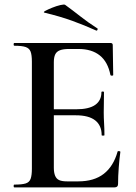

<svg xmlns="http://www.w3.org/2000/svg" viewBox="-20 -811 587 831"><path d="M476 0H42Q39 0 39 -6Q39 -12 42 -12Q75 -12 91 -17Q107 -22 112.5 -37Q118 -52 118 -81V-544Q118 -573 112.5 -587.5Q107 -602 91 -607.5Q75 -613 42 -613Q39 -613 39 -619Q39 -625 42 -625H458Q468 -625 468 -616L470 -486Q470 -484 465 -483.5Q460 -483 458 -486Q447 -543 412 -571Q377 -599 320 -599H279Q254 -599 239.5 -593.5Q225 -588 219 -575.5Q213 -563 213 -542V-85Q213 -64 218.5 -50.5Q224 -37 236 -31.5Q248 -26 270 -26H319Q387 -26 429 -58.5Q471 -91 489 -155Q490 -158 495.5 -157Q501 -156 501 -154Q497 -126 494 -87Q491 -48 491 -15Q491 0 476 0ZM420 -226Q420 -268 392 -290Q364 -312 308 -312H168V-338H309Q365 -338 392 -357Q419 -376 419 -412Q419 -415 424.5 -415Q430 -415 430 -412Q430 -380 429.5 -362Q429 -344 429 -325Q429 -301 430.5 -277.5Q432 -254 432 -226Q432 -224 426 -224Q420 -224 420 -226ZM396 -679Q345 -702 292.5 -721Q240 -740 173 -756Q165 -758 176 -764Q187 -770 205.5 -777.5Q224 -785 241 -789Q258 -793 262 -790Q295 -766 328 -740Q361 -714 400 -689Q404 -688 402 -682.5Q400 -677 396 -679Z"/></svg>

Font: Cormorant SemiBold
Style: Regular
Weight: 600
Designer: Christian Thalmann (Catharsis Fonts)
Foundry: Catharsis Fonts
Version: Version 4.000